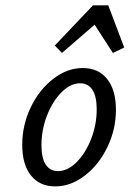

<svg xmlns="http://www.w3.org/2000/svg" viewBox="-20 -677 509 709"><path d="M62.1 -141.9Q62.1 -215.3 93.5 -280.6Q125 -346 176.6 -385.9Q228.2 -425.8 285.5 -425.8Q343.5 -425.8 375.8 -385.1Q408.1 -344.4 408.1 -271.8Q408.1 -199.2 376.6 -133.9Q345.2 -68.5 293.1 -28.6Q241.1 11.3 183.9 11.3Q126.6 11.3 94.4 -29Q62.1 -69.4 62.1 -141.9ZM337.1 -273.4Q337.1 -321 321.4 -345.2Q305.6 -369.4 275.8 -369.4Q240.3 -369.4 207.3 -336.3Q174.2 -303.2 153.6 -250.4Q133.1 -197.6 133.1 -141.1Q133.1 -93.5 148.8 -69.4Q164.5 -45.2 194.4 -45.2Q229.8 -45.2 262.9 -78.2Q296 -111.3 316.5 -164.1Q337.1 -216.9 337.1 -273.4ZM182.3 -508.9 323.4 -657.3H379.8L438.7 -501.6L396.8 -481.5L314.5 -608.9L359.7 -612.1L208.9 -481.5Z"/></svg>

Font: Playfair Micro SmCond SmLight
Style: Italic
Weight: 360
Width: 4
Italic angle: -15.6°
Designer: Claus Eggers Sørensen
Foundry: Claus Eggers Sørensen
Version: Version 2.203;Glyphs 3.3 (3326)